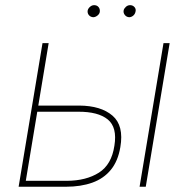

<svg xmlns="http://www.w3.org/2000/svg" viewBox="-20 -710 716 730"><path d="M115.2 -308.6H281.2Q363.8 -308.1 407.7 -270.3Q451.7 -232.4 437.5 -150.4Q428.7 -97.7 401.6 -64.5Q374.5 -31.2 331.1 -15.6Q287.6 0 230.5 0H50.8L141.6 -545.9H165L78.1 -22.5H234.4Q307.6 -22.9 356 -53.5Q404.3 -84 415 -156.2Q426.3 -226.1 389.6 -255.9Q353 -285.6 277.3 -285.2H111.3ZM510.7 0 601.6 -545.9H625L534.2 0ZM335 -644.5Q324.2 -645 317.9 -652.6Q311.5 -660.2 313.5 -670.9Q315.4 -678.2 322.5 -684.3Q329.6 -690.4 337.9 -690.4Q348.6 -690.4 354.7 -683.1Q360.8 -675.8 359.4 -665Q358.4 -657.2 350.8 -651.1Q343.3 -645 335 -644.5ZM471.7 -644.5Q460.9 -645 454.6 -653.1Q448.2 -661.1 450.2 -670.9Q451.7 -677.7 458.7 -684.1Q465.8 -690.4 474.6 -690.4Q484.9 -690.4 491.5 -682.9Q498 -675.3 495.1 -665Q493.2 -656.2 486.6 -650.6Q480 -645 471.7 -644.5Z"/></svg>

Font: Inter Tight Thin
Style: Italic
Weight: 250
Italic angle: -9.39999°
Designer: Rasmus Andersson
Foundry: rsms
Version: Version 3.004